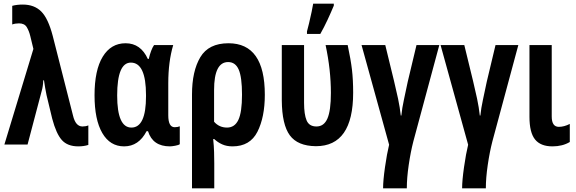

<svg xmlns="http://www.w3.org/2000/svg" viewBox="-20 -792 3158 1052"><path d="M131 0 208 -292Q216 -318 217 -352H221Q224 -331 227.5 -310.5Q231 -290 235 -271L266 -142Q288 -59 319 -24.5Q350 10 409 10Q440 10 464 2V-105Q450 -99 432 -99Q394 -99 380 -159L269 -595Q244 -691 206 -729Q168 -767 105 -767Q72 -767 47 -760V-658Q64 -664 84 -664Q114 -664 126.5 -643.5Q139 -623 146 -594L163 -524L4 0Z M783 -73H791Q817 10 911 10Q921 10 940 6.5Q959 3 965 -2V-100Q953 -95 937 -95Q902 -95 902 -160V-336Q902 -454 929 -545H824Q807 -520 795 -469H790Q751 -555 668 -555Q588 -555 543 -481.5Q498 -408 498 -270Q498 -136 540.5 -63Q583 10 660 10Q740 10 783 -73ZM622 -269Q622 -449 697 -449Q780 -449 780 -271V-264Q780 -93 700 -93Q622 -93 622 -269Z M1306 -273Q1306 -177 1286 -135Q1266 -93 1224 -93Q1181 -93 1153 -125V-299Q1153 -452 1230 -452Q1270 -452 1288 -410.5Q1306 -369 1306 -273ZM1232 -555Q1123 -555 1077.5 -478.5Q1032 -402 1032 -274V240H1154V103Q1154 75 1153 41Q1152 7 1148 -30H1154Q1173 -12 1197.5 -1Q1222 10 1254 10Q1350 10 1390.5 -70Q1431 -150 1431 -273Q1431 -555 1232 -555Z M1735 -606Q1756 -643 1775 -684Q1794 -725 1809 -761V-772H1696Q1694 -759 1687.5 -727.5Q1681 -696 1673.5 -665Q1666 -634 1662 -620V-606ZM1915 -284Q1915 -355 1908.5 -410Q1902 -465 1885 -545H1764Q1793 -409 1793 -283Q1793 -186 1774 -142.5Q1755 -99 1714 -99Q1674 -99 1660 -132Q1646 -165 1646 -229V-545H1524V-242Q1525 -109 1568 -50.5Q1611 8 1711 9Q1915 9 1915 -284Z M2262 -545 2214 -344Q2203 -291 2193 -245Q2183 -199 2179 -159H2176Q2171 -204 2161 -251.5Q2151 -299 2139 -348L2091 -545H1961L2112 1Q2100 50 2089.5 123.5Q2079 197 2079 240H2209Q2209 183 2219.5 111.5Q2230 40 2245 -18L2387 -545Z M2695 -545 2647 -344Q2636 -291 2626 -245Q2616 -199 2612 -159H2609Q2604 -204 2594 -251.5Q2584 -299 2572 -348L2524 -545H2394L2545 1Q2533 50 2522.5 123.5Q2512 197 2512 240H2642Q2642 183 2652.5 111.5Q2663 40 2678 -18L2820 -545Z M2881 -545V-152Q2881 -66 2911.5 -28Q2942 10 3007 10Q3062 10 3102 -14V-113Q3071 -97 3042 -97Q3003 -97 3003 -154V-545Z"/></svg>

Font: Noto Sans UI Condensed
Style: Bold
Weight: 700
Width: 3
Designer: Monotype Design Team
Foundry: Monotype Imaging Inc.
Version: 1.001